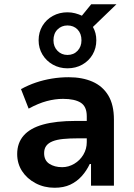

<svg xmlns="http://www.w3.org/2000/svg" viewBox="-20 -875 631 905"><path d="M237 10Q188 10 147.5 -11.5Q107 -33 84 -68.5Q61 -104 61 -149Q61 -201 91.5 -236Q122 -271 183 -288Q244 -305 336 -305H407V-223H350Q308 -223 278 -220Q248 -217 228 -209Q208 -201 198 -187.5Q188 -174 188 -153Q188 -119 212.5 -103Q237 -87 273 -87Q303 -87 330 -103Q357 -119 373 -146Q389 -173 389 -205V-327Q389 -373 360.5 -391Q332 -409 277 -409Q240 -409 200.5 -398.5Q161 -388 115 -363L79 -455Q114 -474 149.5 -486Q185 -498 224 -504.5Q263 -511 304 -511Q368 -511 416 -490Q464 -469 490.5 -425Q517 -381 517 -311V0H409V-102H403Q388 -70 365 -44.5Q342 -19 311 -4.5Q280 10 237 10ZM298 -553Q260 -553 229 -570.5Q198 -588 180 -618Q162 -648 162 -685Q162 -723 180 -753Q198 -783 229 -800Q260 -817 298 -817Q317 -817 334 -812.5Q351 -808 366 -801L410 -855H529L418 -748Q426 -734 430 -718.5Q434 -703 434 -685Q434 -648 416.5 -618Q399 -588 368 -570.5Q337 -553 298 -553ZM298 -616Q327 -616 345.5 -635.5Q364 -655 364 -685Q364 -717 345.5 -736Q327 -755 298 -755Q270 -755 251 -736Q232 -717 232 -685Q232 -655 251 -635.5Q270 -616 298 -616Z"/></svg>

Font: Nunito Sans 7pt SemiCondensed
Style: Bold
Weight: 700
Width: 4
Designer: Vernon Adams
Foundry: Vernon Adams
Version: Version 3.101;gftools[0.9.27]